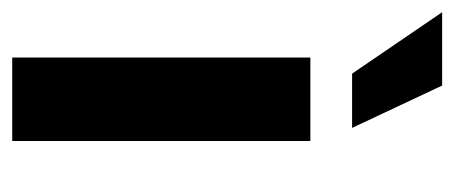

<svg xmlns="http://www.w3.org/2000/svg" viewBox="-250 -522 761 322"><g transform="rotate(90 131.0 -360.5)"><path d="M66 -500H206V0H66ZM-10 -721H113L184 -570H93Z"/></g></svg>

Font: Moderustic SemiBold
Style: Regular
Weight: 600
Designer: Tural Alisoy
Foundry: TAFT Foundry
Version: Version 2.120